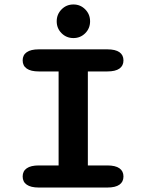

<svg xmlns="http://www.w3.org/2000/svg" viewBox="-20 -840 659 860"><path d="M154 0Q118 0 99.8 -12.8Q81.5 -25.5 81.5 -49.5Q81.5 -73.5 99.8 -86.2Q118 -99 154 -99H242.5V-520H154Q118 -520 99.8 -532.8Q81.5 -545.5 81.5 -569.5Q81.5 -593.5 99.8 -606.2Q118 -619 154 -619H460.5Q497 -619 515 -606.2Q533 -593.5 533 -569.5Q533 -545.5 515 -532.8Q497 -520 460.5 -520H373.5V-99H460.5Q497 -99 515 -86.2Q533 -73.5 533 -49.5Q533 -25.5 515 -12.8Q497 0 460.5 0ZM309 -669.5Q277.5 -669.5 255.8 -691.2Q234 -713 234 -744.5Q234 -776 255.8 -798Q277.5 -820 309 -820Q340 -820 361.8 -798Q383.5 -776 383.5 -744.5Q383.5 -713 361.8 -691.2Q340 -669.5 309 -669.5Z"/></svg>

Font: Sono Monospace SemiBold
Style: Regular
Weight: 600
Designer: Tyler Finck
Foundry: Tyler Finck
Version: Version 2.112